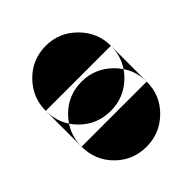

<svg xmlns="http://www.w3.org/2000/svg" viewBox="-109 -254 417 417"><g transform="rotate(-45 100.0 -45.0)"><path d="M0 -100H200V10H0ZM100 -200Q58 -200 29 -170.5Q0 -141 0 -100Q0 -58 29 -29Q58 0 100 0Q141 0 170.5 -29Q200 -58 200 -100Q200 -141 170.5 -170.5Q141 -200 100 -200ZM100 -90Q58 -90 29 -60.5Q0 -31 0 10Q0 52 29 81Q58 110 100 110Q141 110 170.5 81Q200 52 200 10Q200 -31 170.5 -60.5Q141 -90 100 -90Z"/></g></svg>

Font: Wavefont Black
Style: Regular
Weight: 900
Version: Version 3.004;gftools[0.9.33]